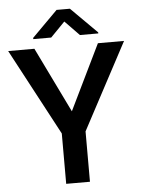

<svg xmlns="http://www.w3.org/2000/svg" viewBox="-60 -948 731 994"><g transform="rotate(-5 305.5 -450.5)"><path d="M140.1 -710.9 305.2 -371.6 470.2 -710.9H606L366.7 -261.7V0H243.2V-261.7L3.9 -710.9ZM341.3 -901.4 476.6 -766.6V-761.2H381.3L306.6 -837.9L231.9 -761.2H138.7V-767.6L272 -901.4Z"/></g></svg>

Font: Vazirmatn RD UI Medium
Style: Regular
Weight: 500
Designer: Saber Rastikerdar
Foundry: Saber Rastikerdar
Version: Version 33.003